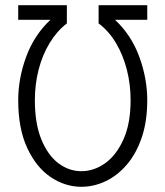

<svg xmlns="http://www.w3.org/2000/svg" viewBox="-20 -710 636 738"><path d="M293 -52Q341 -52 384 -82.5Q427 -113 454.5 -174Q482 -235 482 -325Q482 -386 467.5 -442.5Q453 -499 425.5 -545Q398 -591 359 -620V-690H546V-634H422Q485 -575 515.5 -491.5Q546 -408 546 -325Q546 -243 524.5 -180.5Q503 -118 466.5 -76Q430 -34 385 -13Q340 8 293 8Q230 8 174.5 -29.5Q119 -67 84.5 -141.5Q50 -216 50 -325Q50 -408 80.5 -491.5Q111 -575 174 -634H50V-690H237V-620Q199 -591 171 -545Q143 -499 128.5 -442.5Q114 -386 114 -325Q114 -235 139 -174Q164 -113 204.5 -82.5Q245 -52 293 -52Z"/></svg>

Font: Radio Canada Condensed Light
Style: Regular
Weight: 300
Width: 3
Designer: Charles Daoud, Etienne Aubert Bonn, Alexandre Saumier Demers, Jacques Le Bailly
Foundry: Radio-Canada
Version: Version 2.104; ttfautohint (v1.8.4.7-5d5b);gftools[0.9.28.de